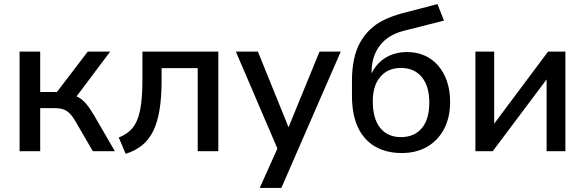

<svg xmlns="http://www.w3.org/2000/svg" viewBox="-20 -741 2867 941"><path d="M76 0V-488H177V-290H259L410 -488H520L339 -247L314 -279Q342 -276 363 -265Q384 -254 402.5 -232Q421 -210 442 -174L543 0H435L350 -146Q335 -172 320.5 -186Q306 -200 289 -205.5Q272 -211 246 -211H177V0Z M596 13 562 -67Q595 -80 617.5 -101Q640 -122 653 -154.5Q666 -187 672 -235Q678 -283 678 -351V-488H1050V0H949V-407H772V-348Q772 -265 762 -203.5Q752 -142 731 -99Q710 -56 676.5 -29Q643 -2 596 13Z M1253 180 1349 -34V9L1136 -488H1244L1408 -83H1380L1546 -488H1650L1359 180Z M1949 9Q1874 9 1819 -22.5Q1764 -54 1734.5 -116.5Q1705 -179 1705 -271V-345Q1705 -403 1715 -450Q1725 -497 1745 -533Q1765 -569 1794.5 -597Q1824 -625 1863.5 -644Q1903 -663 1952 -676L2124 -721L2156 -640L1959 -590Q1881 -570 1841 -517Q1801 -464 1801 -386V-340H1786Q1797 -383 1822.5 -416Q1848 -449 1886.5 -467.5Q1925 -486 1975 -486Q2022 -486 2060.5 -469Q2099 -452 2127 -420Q2155 -388 2170.5 -343Q2186 -298 2186 -242Q2186 -165 2156.5 -109Q2127 -53 2074 -22Q2021 9 1949 9ZM1945 -69Q2010 -69 2047 -112.5Q2084 -156 2084 -238Q2084 -319 2047 -363.5Q2010 -408 1945 -408Q1881 -408 1844 -364.5Q1807 -321 1807 -245Q1807 -159 1843.5 -114Q1880 -69 1945 -69Z M2310 0V-488H2402V-100H2376L2666 -488H2751V0H2659V-388H2686L2395 0Z"/></svg>

Font: Nunito Sans 12pt SemiBold
Style: Regular
Weight: 600
Designer: Vernon Adams
Foundry: Vernon Adams
Version: Version 3.101;gftools[0.9.27]